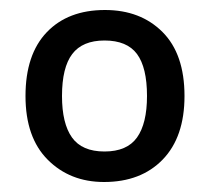

<svg xmlns="http://www.w3.org/2000/svg" viewBox="-20 -742 419 384"><path d="M349 -550Q349 -468 305.5 -423Q262 -378 188 -378Q120 -378 75.5 -422.5Q31 -467 31 -550Q31 -633 73.5 -677.5Q116 -722 190 -722Q261 -722 305 -678Q349 -634 349 -550ZM104 -550Q104 -495 124 -467Q144 -439 189 -439Q234 -439 254 -467Q274 -495 274 -550Q274 -607 254 -634Q234 -661 189 -661Q145 -661 124.5 -634Q104 -607 104 -550Z"/></svg>

Font: Noto Sans Thai Looped Medium
Style: Regular
Weight: 500
Designer: Sasikarn Vongin, Ben Mitchell
Foundry: The Fontpad Ltd
Version: Version 1.001; ttfautohint (v1.8.4.7-5d5b)